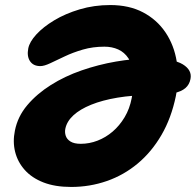

<svg xmlns="http://www.w3.org/2000/svg" viewBox="-20 -731 776 761"><path d="M262 10Q198 10 152 -8Q106 -26 78 -57.5Q50 -89 40 -129Q30 -169 39 -213Q50 -269 88 -314Q126 -359 181.5 -394Q237 -429 303.5 -452Q370 -475 439.5 -487Q509 -499 573 -499Q667 -499 704.5 -476Q742 -453 735 -418Q731 -396 715 -382Q699 -368 666.5 -361Q634 -354 579 -354Q506 -354 446 -344Q386 -334 341.5 -316Q297 -298 271 -274Q245 -250 239 -221Q236 -207 240.5 -193Q245 -179 259.5 -170Q274 -161 300 -161Q334 -161 366.5 -173.5Q399 -186 426.5 -209.5Q454 -233 474 -266.5Q494 -300 502 -342Q513 -398 509 -437Q505 -476 489 -500Q473 -524 448.5 -535Q424 -546 394 -546Q348 -546 308.5 -534.5Q269 -523 236.5 -507.5Q204 -492 179.5 -480.5Q155 -469 140 -469Q112 -469 99 -488.5Q86 -508 92 -539Q97 -565 124 -594.5Q151 -624 195 -650.5Q239 -677 296 -694Q353 -711 417 -711Q492 -711 547 -682Q602 -653 636 -602.5Q670 -552 680.5 -487Q691 -422 677 -350Q659 -263 620 -196Q581 -129 526 -83Q471 -37 403.5 -13.5Q336 10 262 10Z"/></svg>

Font: Shantell Sans ExtraBold
Style: Italic
Weight: 800
Italic angle: -11°
Designer: Stephen Nixon, Anya Danilova, Shantell Martin
Foundry: Arrow Type
Version: Version 1.011;[c5ecc13dd]